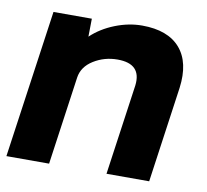

<svg xmlns="http://www.w3.org/2000/svg" viewBox="-72 -630 758 703"><g transform="rotate(10 307.0 -278.5)"><path d="M401.9 -557.1Q498 -557.1 543.5 -504.6Q588.9 -452.1 576.2 -356L525.9 0H367.2L415 -336.9Q424.8 -418.9 335 -418.9Q286.1 -418.9 246.1 -394Q206.1 -369.1 200.2 -328.1L153.8 0H-4.9L73.2 -549.8H215.8L214.8 -482.9Q251 -517.1 301.5 -537.1Q352.1 -557.1 401.9 -557.1Z"/></g></svg>

Font: Oakes Grotesk
Style: Bold Italic
Weight: 700
Designer: Samuel Oakes
Foundry: Samuel Oakes
Version: Version 1.0 | wf-rip DC20170320